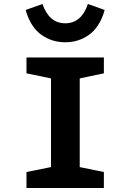

<svg xmlns="http://www.w3.org/2000/svg" viewBox="-20 -943 654 963"><path d="M307.1 -826.2Q388.2 -826.2 420.9 -922.9L504.9 -893.1Q493.2 -849.6 472.2 -817.4Q451.2 -785.2 424.3 -766.8Q397.5 -748.5 368.4 -739.7Q339.4 -731 307.1 -731Q274.9 -731 245.8 -739.7Q216.8 -748.5 189.7 -766.8Q162.6 -785.2 141.6 -817.4Q120.6 -849.6 108.9 -893.1L192.9 -922.9Q226.6 -826.2 307.1 -826.2ZM112.8 -80.1 235.8 -105V-549.8L112.8 -575.2V-654.8H501V-575.2L379.9 -549.8V-105L501 -80.1V0H112.8Z"/></svg>

Font: IntelOne Mono Bold
Style: Regular
Weight: 700
Designer: Fred Shallcrass
Foundry: Frere-Jones Type LLC
Version: Version 1.200;hotconv 1.1.0;makeotfexe 2.6.0;FJTRelease1.2